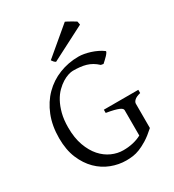

<svg xmlns="http://www.w3.org/2000/svg" viewBox="-202 -955 987 1086"><g transform="rotate(-30 291.5 -412.0)"><path d="M508.8 -580.1Q512.2 -577.6 507.8 -570.6Q503.4 -563.5 495.4 -554.7Q487.3 -545.9 477.8 -537.4Q468.3 -528.8 461.9 -522.9L445.8 -525.9Q429.7 -541 412.6 -551Q395.5 -561 376.7 -566.4Q357.9 -571.8 336.9 -574Q315.9 -576.2 292 -576.2Q279.8 -576.2 261.5 -570.6Q243.2 -564.9 222.9 -552.5Q202.6 -540 182.1 -519.8Q161.6 -499.5 145.5 -470Q129.4 -440.4 119.1 -401.1Q108.9 -361.8 108.9 -311Q108.9 -243.2 127.2 -192.9Q145.5 -142.6 174.8 -109.6Q204.1 -76.7 241 -60.3Q277.8 -43.9 314.9 -43.9Q350.6 -43.9 380.6 -51Q410.6 -58.1 434.6 -71.3V-236.8Q434.6 -242.2 429.9 -247.3Q425.3 -252.4 413.8 -257.3Q402.3 -262.2 383.1 -267.1Q363.8 -272 334 -276.9V-297.9H559.1V-276.9Q531.2 -270 519.5 -259Q507.8 -248 507.8 -236.8V-78.1Q471.7 -45.4 443.1 -27.8Q414.6 -10.3 390.6 -0.7Q366.7 8.8 345.2 11.7Q323.7 14.6 301.8 14.6Q252.4 14.6 204.6 -3.7Q156.7 -22 118.9 -59.3Q81.1 -96.7 57.6 -152.6Q34.2 -208.5 34.2 -284.2Q34.2 -365.2 59.8 -429.4Q85.4 -493.7 129.9 -538.3Q174.3 -583 233.6 -606.4Q293 -629.9 359.9 -629.9Q376 -629.9 395.3 -626.5Q414.6 -623 434.6 -616.7Q454.6 -610.4 473.9 -601.1Q493.2 -591.8 508.8 -580.1ZM235.4 -667.5Q227.5 -672.4 222.7 -678Q217.8 -683.6 213.9 -689.9L391.6 -839.4Q397 -836.9 405.8 -832.3Q414.6 -827.6 423.8 -822.3Q433.1 -816.9 441.4 -812Q449.7 -807.1 454.1 -804.2L458 -782.2Z"/></g></svg>

Font: Akkhara
Style: Regular
Weight: 400
Designer: J. Victor Gaultney
Version: Version 1.00 June 13, 2006, initial release